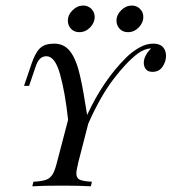

<svg xmlns="http://www.w3.org/2000/svg" viewBox="-20 -655 604 675"><path d="M563.7 -458.9Q563.7 -438.7 551.6 -420.6Q539.5 -402.4 516.1 -402.4Q500 -402.4 492.7 -411.7Q485.5 -421 485.5 -434.7Q485.5 -446.8 492.7 -460.5Q500 -474.2 511.3 -484.7H508.9Q488.7 -483.9 464.5 -466.9Q424.2 -436.3 378.2 -375.8Q332.3 -315.3 290.3 -220.2L255.6 -85.5Q248.4 -54.8 248.4 -46Q248.4 -29 260.1 -23.4Q271.8 -17.7 303.2 -16.1L299.2 0Q262.9 -2.4 199.2 -2.4Q129 -2.4 93.5 0L97.6 -16.1Q126.6 -17.7 141.1 -22.6Q155.6 -27.4 164.5 -41.5Q173.4 -55.6 180.6 -85.5L219.4 -233.9Q208.9 -330.6 191.1 -394Q173.4 -457.3 143.5 -457.3Q129.8 -457.3 120.6 -448.4Q111.3 -439.5 104.8 -419.4L82.3 -353.2H64.5L91.1 -431.5Q104 -469.4 120.6 -485.5Q137.1 -501.6 170.2 -501.6Q203.2 -501.6 223.4 -478.2Q243.5 -454.8 255.6 -411.3Q267.7 -367.7 279.8 -290.3L286.3 -250.8Q342.7 -372.6 423.4 -452.4Q444.4 -473.4 469.4 -487.5Q494.4 -501.6 518.5 -501.6Q541.9 -501.6 552.8 -489.5Q563.7 -477.4 563.7 -458.9ZM272.6 -635.5Q289.5 -635.5 301.2 -623.8Q312.9 -612.1 312.9 -595.2Q312.9 -575 296.8 -558.5Q280.6 -541.9 258.9 -541.9Q241.1 -541.9 229.8 -553.6Q218.5 -565.3 218.5 -583.1Q218.5 -602.4 235.1 -619Q251.6 -635.5 272.6 -635.5ZM443.5 -635.5Q460.5 -635.5 472.2 -623.8Q483.9 -612.1 483.9 -595.2Q483.9 -575 467.7 -558.5Q451.6 -541.9 429.8 -541.9Q412.1 -541.9 400.8 -553.6Q389.5 -565.3 389.5 -583.1Q389.5 -602.4 406 -619Q422.6 -635.5 443.5 -635.5Z"/></svg>

Font: Playfair Display SC
Style: Italic
Weight: 400
Italic angle: -14°
Designer: Claus Eggers Sørensen
Foundry: Claus Eggers Sørensen
Version: Version 1.202; ttfautohint (v1.6)